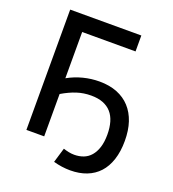

<svg xmlns="http://www.w3.org/2000/svg" viewBox="-149 -823 959 1065"><g transform="rotate(20 330.5 -291.0)"><path d="M82 0V-710H502V-616H187V-343Q230 -367 277 -379Q324 -391 372 -391Q431 -391 476.5 -373Q522 -355 553 -321Q584 -287 600 -239Q616 -191 616 -129Q616 -66 600 -17.5Q584 31 554.5 63Q525 95 482.5 111.5Q440 128 386 128Q362 128 337 124.5Q312 121 287 114L313 27Q328 32 344.5 35.5Q361 39 378 39Q407 39 432 29.5Q457 20 475 -1Q493 -22 503 -53.5Q513 -85 513 -129Q513 -170 503.5 -202.5Q494 -235 474.5 -257Q455 -279 425.5 -290.5Q396 -302 355 -302Q311 -302 271 -289Q231 -276 187 -250V0Z"/></g></svg>

Font: Rising Sun Medium
Style: Regular
Weight: 500
Designer: Matt McInerney, Pablo Impallari, Rodrigo Fuenzalida (Raleway font), Stephen Hutchings (Greek), Cristiano Sobral (main ch
Foundry: The Rising Sun Project Authors
Version: Version 4.327; ttfautohint (v1.8.4.7-5d5b-dirty)